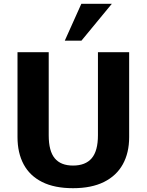

<svg xmlns="http://www.w3.org/2000/svg" viewBox="-20 -988 778 1018"><path d="M367.2 9.8Q269 9.8 203.5 -23Q138 -55.8 105.4 -116.6Q72.8 -177.4 72.8 -261.1V-711.1H238.3V-270.3Q238.3 -187.2 270.3 -148.7Q302.2 -110.2 367.2 -110.2Q433.3 -110.2 466.3 -149Q499.3 -187.8 499.3 -270.9V-711.1H664.8V-260.8Q664.8 -177.9 631.3 -117.2Q597.8 -56.4 531.5 -23.3Q465.2 9.8 367.2 9.8ZM323.5 -772.4 411.3 -967.9H573L411.8 -772.4Z"/></svg>

Font: Comme
Style: Regular
Weight: 400
Designer: Vernon Adams
Foundry: Vernon Adams
Version: Version 1.000;gftools[0.9.27]